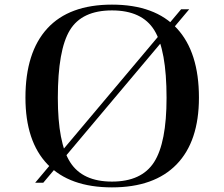

<svg xmlns="http://www.w3.org/2000/svg" viewBox="-20 -790 970 830"><path d="M167 0 798 -750H763L132 0ZM464 -770Q279 -770 184.5 -667Q90 -564 90 -368Q90 -179 185.5 -79.5Q281 20 464 20Q647 20 743.5 -79.5Q840 -179 840 -368Q840 -564 745 -667Q650 -770 464 -770ZM700 -367Q700 -173 646 -89Q592 -5 464 -5Q337 -5 283.5 -88.5Q230 -172 230 -367Q230 -574 282 -659.5Q334 -745 464 -745Q594 -745 647 -659.5Q700 -574 700 -367Z"/></svg>

Font: Solide Mirage
Style: Mono
Weight: 400
Width: 6
Designer: Jérémy Landes
Foundry: Velvetyne Type Foundry
Version: Version 1.1